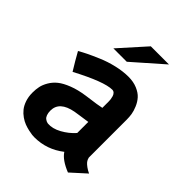

<svg xmlns="http://www.w3.org/2000/svg" viewBox="-219 -872 1004 1004"><g transform="rotate(45 283.5 -369.5)"><path d="M106.9 -372.1Q90.8 -397.9 76.7 -422.1Q62.5 -446.3 56.2 -458L49.8 -469.2Q70.8 -481.4 94.2 -492.9Q117.7 -504.4 158.7 -522Q199.7 -539.6 245.6 -550.3Q291.5 -561 332 -561Q369.1 -561 397.7 -548.8Q426.3 -536.6 442.1 -518.8Q458 -501 468 -477.3Q478 -453.6 481 -434.3Q483.9 -415 483.9 -396V-119.1Q483.9 -116.7 484.1 -114.3Q484.4 -111.8 487.5 -104.2Q490.7 -96.7 496.3 -90.1Q502 -83.5 514.4 -74.2Q526.9 -64.9 543.9 -57.1L461.9 17.1Q395.5 -9.3 372.1 -45.9Q298.8 11.2 208 11.2Q200.7 11.2 190.7 10.3Q180.7 9.3 163.3 5.4Q146 1.5 129.6 -4.6Q113.3 -10.7 95.7 -22.9Q78.1 -35.2 65.2 -51.3Q52.2 -67.4 43.7 -92Q35.2 -116.7 35.2 -147Q35.2 -171.4 39.6 -192.1Q43.9 -212.9 57.6 -236.3Q71.3 -259.8 93.5 -277.6Q115.7 -295.4 154.5 -310.5Q193.4 -325.7 245.1 -333Q331.5 -344.2 350.1 -349.1V-396Q350.1 -403.3 349.1 -411.6Q348.1 -419.9 345.2 -429.9Q342.3 -439.9 335.7 -446.5Q329.1 -453.1 319.8 -453.1Q260.3 -453.1 106.9 -372.1ZM207 -89.8Q242.2 -86.9 281.7 -108.6Q321.3 -130.4 350.1 -163.1V-245.1Q338.9 -242.7 293 -236.8L261.2 -231.9Q168 -214.4 168 -147Q168 -129.9 172.6 -117.4Q177.2 -105 184.8 -99.6Q192.4 -94.2 197.3 -92.3Q202.1 -90.3 207 -89.8ZM301.8 -755.9H436L270 -609.9H170.9Z"/></g></svg>

Font: Junction Bold
Style: Bold
Weight: 700
Designer: Caroline Hadilaksono
Foundry: Caroline Hadilaksono
Version: Version 001.001